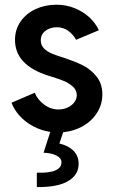

<svg xmlns="http://www.w3.org/2000/svg" viewBox="-20 -549 478 807"><path d="M238.3 132.8Q238.8 116.7 218.5 105.5Q198.2 94.2 163.1 92.8L191.4 5.4Q152.8 -0.5 119.9 -18.1Q86.9 -35.6 63.2 -61.5Q39.6 -87.4 28.3 -117.2L126 -159.2Q137.7 -130.4 165.3 -109.6Q192.9 -88.9 225.6 -88.9Q246.1 -88.9 263.9 -96.9Q281.7 -105 292.2 -118.9Q302.7 -132.8 302.7 -149.4Q302.7 -169.9 286.4 -184.8Q270 -199.7 248.8 -208.5Q227.5 -217.3 197.3 -226.6Q193.4 -227.5 190.2 -228.8Q187 -230 184.6 -230.5Q43.5 -274.4 43 -380.9Q43 -424.8 66.4 -458.5Q89.8 -492.2 129.2 -510.5Q168.5 -528.8 215.8 -529.3Q257.8 -529.3 293.9 -514.6Q330.1 -500 356 -475.8Q381.8 -451.7 395.5 -421.9L299.8 -381.8Q287.6 -403.8 267.6 -418.9Q247.6 -434.1 218.8 -434.6Q189.9 -434.1 170.7 -419.2Q151.4 -404.3 151.4 -379.9Q151.4 -358.9 164.8 -345.5Q178.2 -332 198.2 -323.7Q218.3 -315.4 255.9 -303.7Q296.4 -290 328.1 -274.4Q359.9 -258.8 385 -228.3Q410.2 -197.8 410.2 -152.3Q410.2 -109.9 387.9 -75Q365.7 -40 328.4 -18.8Q291 2.4 245.6 6.8L229.5 54.2Q267.6 63 289.1 85Q310.5 106.9 310.5 139.6Q310.5 186 266.4 212.2Q222.2 238.3 134.8 237.3V176.8Q187 178.7 212.9 167.2Q238.8 155.8 238.3 132.8Z"/></svg>

Font: Reddit Sans Chocolate SemiBold
Style: Regular
Weight: 600
Designer: Stephen Hutchings
Foundry: Reddit
Version: Version 1.011